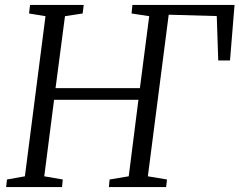

<svg xmlns="http://www.w3.org/2000/svg" viewBox="-20 -763 976 783"><path d="M5 0 8.5 -31 81.5 -44 165.5 -697 98.5 -708 102.5 -743H321.5L317 -708L245 -697L206.5 -403.5H550.5L588.5 -697L516.5 -708L520 -743H936.5L918 -516.5H870L864 -697.5L668 -703L583 -44L661 -31L657.5 0H424L427 -31L505 -44L544.5 -356H200.5L160.5 -44L236 -31L233 0Z"/></svg>

Font: Merriweather 48pt Light
Style: Italic
Weight: 300
Italic angle: -7.8°
Version: Version 2.101